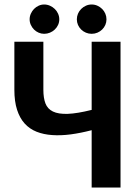

<svg xmlns="http://www.w3.org/2000/svg" viewBox="-20 -834 609 854"><path d="M43.9 0ZM516.1 0H387.7V-254.9Q338.9 -242.2 294.7 -236.3Q250.5 -230.5 212.2 -233.2Q173.8 -235.8 142.8 -248Q111.8 -260.3 89.8 -284.4Q67.9 -308.6 55.9 -345.7Q43.9 -382.8 43.9 -434.6V-648.4H172.9V-434.1Q172.9 -398.4 182.1 -374Q191.4 -349.6 215.6 -337.9Q239.7 -326.2 281.5 -327.6Q323.2 -329.1 387.7 -345.2V-648.4H516.1ZM243.7 -748Q243.7 -734.9 238.3 -723.1Q232.9 -711.4 223.6 -702.6Q214.4 -693.8 202.1 -688.7Q189.9 -683.6 176.3 -683.6Q163.6 -683.6 151.9 -688.7Q140.1 -693.8 131.3 -702.6Q122.6 -711.4 117.2 -723.1Q111.8 -734.9 111.8 -748Q111.8 -761.2 117.2 -773.2Q122.6 -785.2 131.3 -794.2Q140.1 -803.2 151.9 -808.6Q163.6 -814 176.3 -814Q189.9 -814 202.1 -808.6Q214.4 -803.2 223.6 -794.2Q232.9 -785.2 238.3 -773.2Q243.7 -761.2 243.7 -748ZM453.6 -748Q453.6 -734.9 448.5 -723.1Q443.4 -711.4 434.3 -702.6Q425.3 -693.8 413.3 -688.7Q401.4 -683.6 387.7 -683.6Q374 -683.6 362.1 -688.7Q350.1 -693.8 341.1 -702.6Q332 -711.4 326.9 -723.1Q321.8 -734.9 321.8 -748Q321.8 -761.2 326.9 -773.2Q332 -785.2 341.1 -794.2Q350.1 -803.2 362.1 -808.6Q374 -814 387.7 -814Q401.4 -814 413.3 -808.6Q425.3 -803.2 434.3 -794.2Q443.4 -785.2 448.5 -773.2Q453.6 -761.2 453.6 -748Z"/></svg>

Font: Carlito
Style: Bold
Weight: 700
Designer: Lukasz Dziedzic
Foundry: tyPoland Lukasz Dziedzic
Version: Version 1.104